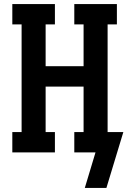

<svg xmlns="http://www.w3.org/2000/svg" viewBox="-20 -755 640 951"><path d="M507 176H400L453 0H348V-101H394V-326H206V-101H252V0H41V-101H87V-634H41V-735H252V-634H206V-427H394V-634H348V-735H559V-634H513V-101H591Z"/></svg>

Font: Iosevka Plex Etoile
Style: Bold
Weight: 700
Designer: Belleve Invis
Foundry: Belleve Invis
Version: Version 25.1.1; ttfautohint (v1.8.4)